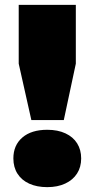

<svg xmlns="http://www.w3.org/2000/svg" viewBox="-20 -760 389 790"><path d="M109 -266 57 -498V-740H292V-498L242.5 -266ZM35 -108Q35 -162.5 72 -194.2Q109 -226 174.5 -226Q218 -226 249.5 -211.2Q281 -196.5 297.5 -170Q314 -143.5 314 -108Q314 -72.5 297 -46Q280 -19.5 248.5 -4.8Q217 10 174.5 10Q132 10 100.5 -4.2Q69 -18.5 52 -45.2Q35 -72 35 -108Z"/></svg>

Font: Encode Sans Semi Expanded Black
Style: Regular
Weight: 900
Width: 6
Designer: Multiple Designers
Foundry: Impallari Type
Version: Version 2.000